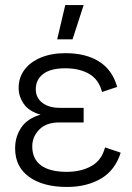

<svg xmlns="http://www.w3.org/2000/svg" viewBox="-20 -730 524 762"><path d="M246 12Q151 12 95.5 -28Q40 -68 40 -141Q40 -188 64.5 -224Q89 -260 141 -275Q95 -288 74.5 -317.5Q54 -347 54 -381Q54 -422 77 -453Q100 -484 142 -501.5Q184 -519 240 -519Q320 -519 373 -486Q426 -453 445 -385L385 -365Q372 -415 333.5 -437Q295 -459 239 -459Q181 -459 151.5 -436.5Q122 -414 122 -376Q122 -342 148 -322Q174 -302 218 -302H312V-244H215Q163 -244 135.5 -215.5Q108 -187 108 -149Q108 -99 143 -73.5Q178 -48 245 -48Q301 -48 342 -70.5Q383 -93 397 -145L459 -124Q437 -54 380.5 -21Q324 12 246 12ZM207 -574 239 -710H312L268 -574Z"/></svg>

Font: TikTok Sans Light
Style: Regular
Weight: 300
Version: Version 4.000